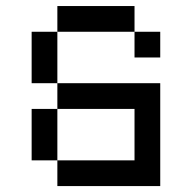

<svg xmlns="http://www.w3.org/2000/svg" viewBox="-20 -628 648 648"><path d="M173.6 -260.4V-86.8H434V-260.4ZM173.6 -260.4V-347.2H520.8V0H173.6V-86.8H86.8V-260.4ZM434 -520.8H520.8V-434H434ZM434 -520.8H173.6V-607.6H434ZM173.6 -347.2H86.8V-520.8H173.6Z"/></svg>

Font: 8-bit Operator+ 8
Style: Regular
Weight: 400
Designer: GrandChaos9000
Version: Version 1.3.0 - August 1, 2014